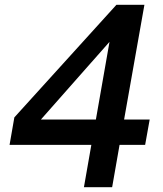

<svg xmlns="http://www.w3.org/2000/svg" viewBox="-20 -783 680 803"><path d="M449 0H331L362 -177H20L40 -292L467 -763H584L499 -283H606L587 -177H480ZM438 -608 151 -283H381Z"/></svg>

Font: Open Sauce One Medium Italic
Style: Regular
Weight: 500
Italic angle: -10°
Designer: Alfredo Marco Pradil
Foundry: Creative Sauce Fz LLC
Version: Version 1.477